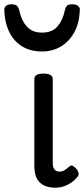

<svg xmlns="http://www.w3.org/2000/svg" viewBox="-66 -858 392 895"><path d="M193 17Q167 17 148 10Q129 3 117 -10Q105 -23 99.5 -42.5Q94 -62 94 -86V-489Q94 -502 104.5 -508.5Q115 -515 136 -515Q158 -515 169 -508.5Q180 -502 180 -489V-96Q180 -83 184 -74.5Q188 -66 195 -62Q202 -58 211 -58Q222 -58 230 -62Q238 -66 245 -72Q252 -78 260 -84Q267 -89 275.5 -83.5Q284 -78 293 -68Q298 -61 300 -52Q302 -43 296 -35Q285 -20 268 -8Q251 4 231.5 10.5Q212 17 193 17ZM130 -618Q51 -618 4.5 -668.5Q-42 -719 -46 -809Q-47 -821 -39 -829.5Q-31 -838 -12 -838Q7 -838 14 -830Q21 -822 24 -809Q33 -764 58.5 -735Q84 -706 130 -706Q177 -706 202 -735Q227 -764 236 -809Q239 -823 245.5 -830.5Q252 -838 271 -838Q290 -838 299 -829.5Q308 -821 306 -809Q304 -752 281 -709Q258 -666 219 -642Q180 -618 130 -618Z"/></svg>

Font: Playwrite PT
Style: Regular
Weight: 400
Designer: Veronika Burian, José Scaglione
Foundry: TypeTogether
Version: Version 1.002